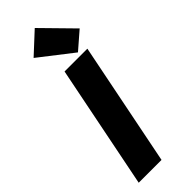

<svg xmlns="http://www.w3.org/2000/svg" viewBox="-296 -930 952 952"><g transform="rotate(-45 180.0 -453.5)"><path d="M270 -670 95 -806 204 -907 360 -748ZM26 0 156 -650H316L186 0Z"/></g></svg>

Font: TypoPRO Source Sans Pro
Style: Italic
Weight: 900
Italic angle: -11°
Designer: Paul D. Hunt
Foundry: Adobe Systems Incorporated
Version: Version 1.075;PS 2.000;hotconv 1.0.86;makeotf.lib2.5.63406